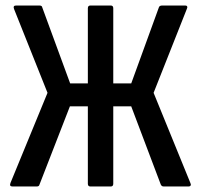

<svg xmlns="http://www.w3.org/2000/svg" viewBox="-20 -675 728 695"><path d="M25 0Q13 0 18 -13L152 -339L31 -642Q26 -655 38 -655H123Q132 -655 133 -648L234 -373H298V-645Q298 -655 307 -655H381Q390 -655 390 -645V-373H455L555 -648Q557 -655 567 -655H651Q656 -655 657.5 -651.5Q659 -648 656 -642L536 -339L669 -13Q672 -7 670 -3.5Q668 0 663 0H573Q569 0 566.5 -1.5Q564 -3 562 -7L455 -290H390V-10Q390 0 381 0H307Q298 0 298 -10V-290H233L123 -7Q122 -3 119.5 -1.5Q117 0 113 0Z"/></svg>

Font: Sofia Sans Condensed SemiBold
Style: Regular
Weight: 600
Designer: Botio Nikoltchev, Ani Petrova
Foundry: lettersoup
Version: Version 4.101